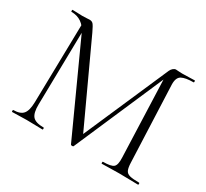

<svg xmlns="http://www.w3.org/2000/svg" viewBox="-128 -818 1086 1011"><g transform="rotate(30 415.0 -312.5)"><path d="M120 -104 130 -602 152 -600 143 -104Q142 -53 159.5 -32.5Q177 -12 227 -12Q229 -12 229 -6Q229 0 227 0Q205 0 181.5 -1Q158 -2 130 -2Q106 -2 84 -1Q62 0 42 0Q40 0 40 -6Q40 -12 42 -12Q84 -12 101.5 -32.5Q119 -53 120 -104ZM807 -12Q810 -12 810 -6Q810 0 807 0Q783 0 753.5 -1Q724 -2 691 -2Q660 -2 634 -1Q608 0 587 0Q585 0 585 -6Q585 -12 587 -12Q637 -12 651.5 -25Q666 -38 664 -81L646 -574L675 -611L413 -7Q412 -3 405 -3Q398 -3 396 -7L152 -542Q120 -613 49 -613Q47 -613 47 -619Q47 -625 49 -625Q64 -625 81 -624Q98 -623 109 -623Q123 -623 135 -624Q147 -625 153 -625Q167 -625 175 -616Q183 -607 199 -573L428 -78L402 -36L648 -600Q653 -611 661.5 -618Q670 -625 678 -625Q683 -625 693 -624Q703 -623 716 -623Q742 -623 758 -624Q774 -625 792 -625Q794 -625 794 -619Q794 -613 792 -613Q743 -613 720 -600.5Q697 -588 698 -546L717 -81Q718 -52 724.5 -37Q731 -22 750 -17Q769 -12 807 -12Z"/></g></svg>

Font: Cormorant Light
Style: Regular
Weight: 300
Designer: Christian Thalmann (Catharsis Fonts)
Foundry: Catharsis Fonts
Version: Version 4.000